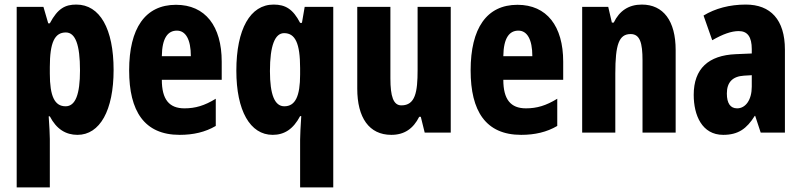

<svg xmlns="http://www.w3.org/2000/svg" viewBox="-20 -580 3506 840"><path d="M314 -560C266 -560 233 -544 198 -478H191L170 -550H53V240H198V28C198 7 196 -26 193 -71H198C227 -15 268 10 319 10C417 10 477 -97 477 -274C477 -454 417 -560 314 -560ZM268 -438C310 -438 330 -384 330 -272C330 -167 310 -115 267 -115C219 -115 198 -159 198 -258V-287C198 -394 219 -438 268 -438Z M750 -559C615 -559 545 -456 545 -272C545 -94 611 10 766 10C826 10 878 -2 924 -29V-148C875 -118 835 -106 787 -106C720 -106 688 -145 688 -231H950V-310C950 -466 878 -559 750 -559ZM754 -446C792 -446 815 -408 815 -334H688C689 -415 715 -446 754 -446Z M1293 31V240H1438V-550H1313L1301 -480H1293C1262 -540 1229 -560 1177 -560C1075 -560 1014 -453 1014 -271C1014 -96 1074 10 1173 10C1224 10 1263 -15 1293 -72H1298C1295 -24 1293 10 1293 31ZM1224 -115C1182 -115 1161 -165 1161 -269C1161 -381 1183 -435 1223 -435C1272 -435 1293 -390 1293 -282V-254C1293 -159 1272 -115 1224 -115Z M1952 -550H1807V-274C1807 -177 1797 -119 1736 -119C1701 -119 1688 -158 1688 -237V-550H1543V-192C1543 -65 1595 10 1692 10C1749 10 1788 -17 1814 -69H1821L1838 0H1952Z M2244 -559C2109 -559 2039 -456 2039 -272C2039 -94 2105 10 2260 10C2320 10 2372 -2 2418 -29V-148C2369 -118 2329 -106 2281 -106C2214 -106 2182 -145 2182 -231H2444V-310C2444 -466 2372 -559 2244 -559ZM2248 -446C2286 -446 2309 -408 2309 -334H2182C2183 -415 2209 -446 2248 -446Z M2788 -560C2731 -560 2690 -533 2665 -481H2657L2641 -550H2527V0H2672V-258C2672 -386 2688 -431 2739 -431C2780 -431 2791 -392 2791 -316V0H2936V-361C2936 -489 2882 -560 2788 -560Z M3243 -560C3172 -560 3109 -543 3058 -512L3096 -404C3143 -431 3180 -444 3212 -444C3251 -444 3269 -418 3269 -365V-346L3199 -343C3080 -338 3015 -280 3015 -165C3015 -76 3051 10 3144 10C3210 10 3247 -17 3282 -73H3284L3308 0H3414V-363C3414 -494 3351 -560 3243 -560ZM3235 -249 3269 -251V-201C3269 -143 3242 -106 3205 -106C3176 -106 3160 -127 3160 -171C3160 -220 3185 -246 3235 -249Z"/></svg>

Font: Noto Sans Lao UI ExtCond ExtBd
Style: Regular
Weight: 800
Width: 2
Designer: Monotype Design Team
Foundry: Monotype Imaging Inc.
Version: Version 2.000